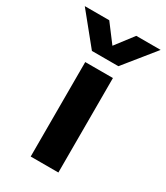

<svg xmlns="http://www.w3.org/2000/svg" viewBox="-265 -801 763 880"><g transform="rotate(30 117.0 -360.5)"><path d="M187.5 -559.5H47.5L-83.5 -721H46L117 -627L189 -721H318ZM46.5 -500H193V0H46.5Z"/></g></svg>

Font: Overused Grotesk
Style: Bold
Weight: 710
Version: Version 0.004